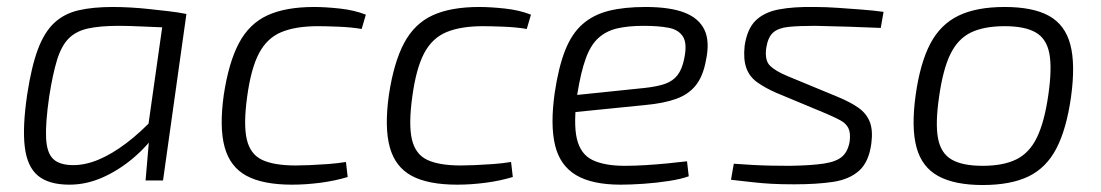

<svg xmlns="http://www.w3.org/2000/svg" viewBox="-20 -517 3154 550"><path d="M303 -497Q327 -497 354 -495.5Q381 -494 408 -491Q435 -488 462 -485Q489 -482 514 -477L486 -437Q431 -439 390 -441Q349 -443 321 -443Q267 -443 232.5 -435.5Q198 -428 177 -407Q156 -386 143.5 -345.5Q131 -305 121 -241Q110 -165 112 -122Q114 -79 132.5 -61.5Q151 -44 190 -44Q225 -44 263 -60Q301 -76 342 -107Q383 -138 424 -182L435 -146Q404 -100 362 -64.5Q320 -29 273.5 -8.5Q227 12 179 12Q120 12 89 -13.5Q58 -39 51 -96Q44 -153 58 -247Q70 -326 88.5 -375.5Q107 -425 135.5 -451.5Q164 -478 205 -487.5Q246 -497 303 -497ZM450 -477H514L447 0H397L407 -117L400 -124Z M880 -497Q912 -497 953.5 -492.5Q995 -488 1028 -475L1016 -434Q987 -439 950.5 -440.5Q914 -442 891 -442Q827 -442 786 -425Q745 -408 722 -364.5Q699 -321 688 -240Q677 -160 687 -117.5Q697 -75 731 -59Q765 -43 827 -43Q843 -43 867 -44Q891 -45 919 -47Q947 -49 971 -53L976 -10Q940 1 898 6.5Q856 12 817 12Q733 12 686 -13.5Q639 -39 623.5 -95.5Q608 -152 621 -245Q635 -338 664.5 -393.5Q694 -449 746 -473Q798 -497 880 -497Z M1353 -497Q1385 -497 1426.5 -492.5Q1468 -488 1501 -475L1489 -434Q1460 -439 1423.5 -440.5Q1387 -442 1364 -442Q1300 -442 1259 -425Q1218 -408 1195 -364.5Q1172 -321 1161 -240Q1150 -160 1160 -117.5Q1170 -75 1204 -59Q1238 -43 1300 -43Q1316 -43 1340 -44Q1364 -45 1392 -47Q1420 -49 1444 -53L1449 -10Q1413 1 1371 6.5Q1329 12 1290 12Q1206 12 1159 -13.5Q1112 -39 1096.5 -95.5Q1081 -152 1094 -245Q1108 -338 1137.5 -393.5Q1167 -449 1219 -473Q1271 -497 1353 -497Z M1829 -497Q1899 -497 1940.5 -481Q1982 -465 1998 -431.5Q2014 -398 2002 -343Q1994 -299 1973.5 -273Q1953 -247 1917.5 -234Q1882 -221 1827 -216L1588 -192L1594 -241L1826 -265Q1863 -269 1885.5 -277Q1908 -285 1921 -302Q1934 -319 1940 -349Q1949 -392 1936.5 -412Q1924 -432 1895 -437.5Q1866 -443 1824 -443Q1779 -443 1747.5 -435.5Q1716 -428 1694 -408Q1672 -388 1658 -349.5Q1644 -311 1634 -249Q1622 -164 1632.5 -119.5Q1643 -75 1677.5 -58.5Q1712 -42 1770 -42Q1798 -42 1830 -44Q1862 -46 1892.5 -49Q1923 -52 1948 -55L1953 -12Q1931 -4 1895.5 1.5Q1860 7 1823 9.5Q1786 12 1758 12Q1676 12 1630 -15.5Q1584 -43 1570 -101Q1556 -159 1569 -251Q1580 -325 1599 -373Q1618 -421 1649 -448Q1680 -475 1724 -486Q1768 -497 1829 -497Z M2313 -497Q2346 -497 2381 -494.5Q2416 -492 2449.5 -489.5Q2483 -487 2511 -483L2503 -437Q2458 -439 2411.5 -440.5Q2365 -442 2315 -443Q2268 -443 2239 -440Q2210 -437 2195 -424Q2180 -411 2175 -380Q2170 -344 2186 -328.5Q2202 -313 2236 -299L2381 -239Q2417 -224 2439.5 -208Q2462 -192 2471.5 -168Q2481 -144 2476 -106Q2469 -53 2441 -28Q2413 -3 2366.5 4Q2320 11 2255 11Q2217 11 2190 9.5Q2163 8 2136.5 5Q2110 2 2074 -2L2082 -48Q2109 -46 2136 -44.5Q2163 -43 2190 -42.5Q2217 -42 2243 -42Q2305 -43 2340.5 -48.5Q2376 -54 2392.5 -68.5Q2409 -83 2414 -112Q2417 -137 2410 -150.5Q2403 -164 2387 -172.5Q2371 -181 2348 -191L2204 -251Q2172 -265 2149.5 -281Q2127 -297 2118 -322Q2109 -347 2113 -385Q2120 -434 2144.5 -458Q2169 -482 2211 -490Q2253 -498 2313 -497Z M2858 -497Q2939 -497 2985 -471.5Q3031 -446 3046 -389.5Q3061 -333 3048 -239Q3035 -147 3006 -91.5Q2977 -36 2926 -11.5Q2875 13 2795 13Q2715 13 2668 -12.5Q2621 -38 2605.5 -94.5Q2590 -151 2603 -245Q2616 -337 2645 -392Q2674 -447 2725.5 -472Q2777 -497 2858 -497ZM2858 -442Q2799 -442 2761.5 -424Q2724 -406 2702.5 -362Q2681 -318 2670 -239Q2659 -164 2667 -121Q2675 -78 2706 -60Q2737 -42 2795 -42Q2854 -42 2891.5 -60.5Q2929 -79 2950.5 -123.5Q2972 -168 2983 -245Q2994 -321 2986 -363.5Q2978 -406 2947 -424Q2916 -442 2858 -442Z"/></svg>

Font: Exo 2 Light
Style: Italic
Weight: 300
Italic angle: -8°
Designer: Natanael Gama
Foundry: Natanael Gama
Version: Version 2.010